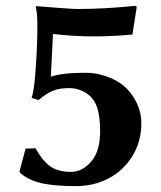

<svg xmlns="http://www.w3.org/2000/svg" viewBox="-20 -630 554 660"><path d="M242.2 9.8C282.2 9.8 319.2 1 353 -16.6C386.9 -34.2 414.1 -59.7 434.8 -93C455.5 -126.4 465.8 -164.1 465.8 -206.1C465.8 -231.8 460 -256.3 448.2 -279.8C436.5 -303.2 421.2 -322.4 402.3 -337.4C385.7 -350.4 366 -360.8 343 -368.4C320.1 -376.1 297 -379.9 273.9 -379.9C220.2 -379.9 180.5 -375.3 154.8 -366.2L162.1 -513.2C210.6 -507.6 255.9 -504.9 297.9 -504.9C344.7 -504.9 390.5 -507 435.1 -511.2L450.2 -606.9L443.8 -609.9C373.9 -602.7 308.3 -599.1 247.1 -599.1C230.5 -599.1 183.1 -602.4 105 -608.9L103 -606C109.2 -584.5 110.2 -531.6 106 -447.3C101.7 -363 95.9 -311.7 88.4 -293.5L112.3 -286.1C130.5 -301.1 146.9 -311.7 161.4 -317.9C175.9 -324.1 194.7 -327.1 217.8 -327.1C240.6 -327.1 261.2 -320.6 279.8 -307.6C296.1 -296.2 307.6 -279.9 314.5 -258.8C321 -237.6 324.2 -210.8 324.2 -178.2C324.2 -133 314 -98.5 293.5 -74.7C272.9 -50.9 249.8 -39.1 224.1 -39.1C195.1 -39.1 171.8 -45.1 154.1 -57.1C136.3 -69.2 119 -90.2 102.1 -120.1L67.9 -119.1L46.9 -40L49.8 -35.2C69.7 -18.2 94.3 -6.5 123.8 0C153.2 6.5 192.7 9.8 242.2 9.8Z"/></svg>

Font: Linux Biolinum G
Style: Bold
Weight: 700
Designer: Philipp H. Poll
Foundry: Philipp H. Poll
Version: Version 1.1.0